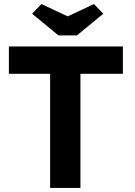

<svg xmlns="http://www.w3.org/2000/svg" viewBox="-20 -930 670 950"><path d="M228 0V-565H24V-700H588V-565H378V0ZM269 -755 139 -862 185 -910 315 -849 445 -910 491 -862 361 -755Z"/></svg>

Font: Our Lexend SemiBold
Style: Regular
Weight: 600
Designer: Bonnie Shaver-Troup, Thomas Jockin
Foundry: Lexend
Version: Version 1.007